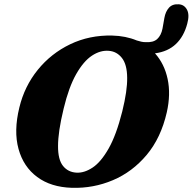

<svg xmlns="http://www.w3.org/2000/svg" viewBox="-20 -884 921 918"><path d="M516.5 -714Q581 -712.5 634 -690.5Q645 -687 655 -684.8Q665 -682.5 675 -682.5Q712.5 -680 731.5 -697.2Q750.5 -714.5 757 -747.5L766 -798.5Q771.5 -829 788 -847.2Q804.5 -865.5 834.5 -863.5Q861 -862 874 -837.8Q887 -813.5 875.5 -771.5Q859.5 -710 821 -673.5Q782.5 -637 721 -629Q766 -579 781.5 -506.2Q797 -433.5 777.5 -347Q749.5 -224.5 681.2 -143.2Q613 -62 519.8 -22.5Q426.5 17 324 14Q223.5 11 157.8 -37.8Q92 -86.5 68.5 -172Q45 -257.5 72.5 -370Q97 -471.5 160.5 -550Q224 -628.5 315.8 -672.5Q407.5 -716.5 516.5 -714ZM346 -58.5Q383 -56.5 422.8 -82.8Q462.5 -109 499.2 -173.5Q536 -238 564.5 -351Q577 -402 582.8 -442Q588.5 -482 588 -512.5Q587.5 -575.5 563 -606.8Q538.5 -638 500.5 -641Q460 -644.5 419.8 -618Q379.5 -591.5 344.2 -529.5Q309 -467.5 284.5 -365.5Q270.5 -308 264 -263.8Q257.5 -219.5 257.5 -186.5Q257 -121 281.2 -90.8Q305.5 -60.5 346 -58.5Z"/></svg>

Font: Fraunces 9pt Soft
Style: Bold Italic
Weight: 700
Italic angle: -16°
Version: Version 1.000;[b76b70a41]